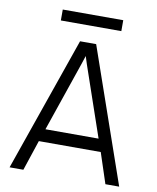

<svg xmlns="http://www.w3.org/2000/svg" viewBox="-95 -958 846 1032"><g transform="rotate(10 328.0 -442.5)"><path d="M28.8 0 284.2 -732.9H372.1L627 0H551.8L497.1 -166H159.2L104 0ZM163.1 -825.2V-884.8H493.2V-825.2ZM183.1 -234.9H473.1L341.8 -617.2L328.1 -660.2L314 -617.2Z"/></g></svg>

Font: Kreadon
Style: Regular
Weight: 400
Designer: kohakuno
Foundry: StudioGnu
Version: Version 1.000;Glyphs 3.1.2 (3151)